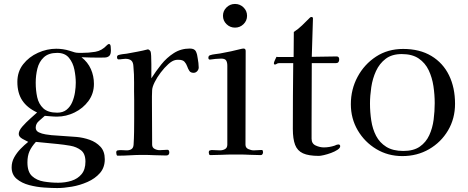

<svg xmlns="http://www.w3.org/2000/svg" viewBox="-20 -787 2372 973"><path d="M413 32Q413 -8 390.5 -25.5Q368 -43 336 -48.5Q304 -54 274 -57L162 -68Q140 -44 129.5 -20.5Q119 3 119 36Q119 84 142.5 105.5Q166 127 202 133Q238 139 275 139Q311 139 342.5 129Q374 119 393.5 95.5Q413 72 413 32ZM364 -368Q364 -399 357 -434Q350 -469 329.5 -494Q309 -519 270 -519Q226 -519 202 -496.5Q178 -474 169.5 -439.5Q161 -405 161 -368Q161 -329 168.5 -294.5Q176 -260 199.5 -238Q223 -216 270 -216Q299 -216 317.5 -231Q336 -246 346 -269.5Q356 -293 360 -319Q364 -345 364 -368ZM542 -532Q542 -511 533.5 -503.5Q525 -496 511.5 -495.5Q498 -495 483 -495Q461 -495 438.5 -495.5Q416 -496 393 -497Q425 -472 440.5 -437Q456 -402 456 -362Q456 -313 428.5 -275.5Q401 -238 358 -217Q315 -196 269 -196Q253 -196 238 -197.5Q223 -199 207 -200Q194 -188 177.5 -174Q161 -160 161 -140Q161 -124 176.5 -116.5Q192 -109 211 -106Q230 -103 241 -102L368 -93Q402 -90 434.5 -78.5Q467 -67 489 -43.5Q511 -20 511 20Q511 62 486.5 90Q462 118 423.5 135Q385 152 344 159Q303 166 270 166Q244 166 205 163.5Q166 161 128 151Q90 141 64.5 119.5Q39 98 39 61Q39 34 52 10.5Q65 -13 84.5 -33Q104 -53 123 -68Q112 -73 93.5 -83.5Q75 -94 75 -108Q75 -125 93.5 -146Q112 -167 134 -186.5Q156 -206 168 -217Q117 -241 92.5 -278.5Q68 -316 68 -372Q68 -424 97.5 -461.5Q127 -499 172.5 -519.5Q218 -540 265 -540Q282 -540 299 -537.5Q316 -535 332 -530Q340 -528 349.5 -524.5Q359 -521 367 -520Q374 -519 380.5 -519Q387 -519 394 -519Q430 -519 463 -524.5Q496 -530 522 -558Q528 -564 532 -564Q540 -564 541 -550.5Q542 -537 542 -532Z M987 -445Q987 -435 979.5 -426.5Q972 -418 961 -418Q946 -418 939.5 -428Q933 -438 928.5 -451Q924 -464 915 -474Q906 -484 885 -484Q881 -484 877.5 -484Q874 -484 870 -483Q853 -480 833 -462Q813 -444 794.5 -419.5Q776 -395 764 -371Q752 -347 751 -331Q750 -315 750 -299.5Q750 -284 750 -269Q750 -215 750.5 -161Q751 -107 751 -54Q751 -39 763.5 -32.5Q776 -26 789 -26Q799 -26 809 -27Q819 -28 829 -28Q834 -28 836 -23.5Q838 -19 838 -15Q838 1 822 1Q792 1 762 -0.5Q732 -2 702 -2Q671 -2 639.5 0Q608 2 576 2Q572 2 570.5 -4Q569 -10 569 -14Q569 -24 577 -25Q588 -27 600 -26Q612 -25 622 -25Q637 -25 646.5 -31.5Q656 -38 657 -54Q659 -86 659.5 -119Q660 -152 660 -185V-282Q659 -325 659.5 -367.5Q660 -410 656 -452Q655 -472 645 -480.5Q635 -489 615 -489Q607 -489 598.5 -487.5Q590 -486 581 -486Q573 -486 573 -498Q573 -505 580 -508Q590 -511 601 -512.5Q612 -514 622 -515Q649 -520 676 -525Q703 -530 730 -537Q739 -534 743 -526Q745 -522 746 -504Q747 -486 747 -462.5Q747 -439 747 -418.5Q747 -398 747 -390Q769 -425 797 -460Q825 -495 861 -518Q897 -541 942 -541Q966 -541 973 -526Q980 -511 982 -491Q984 -480 985.5 -468Q987 -456 987 -445Z M1313 -15Q1313 -10 1310 -5.5Q1307 -1 1302 -1Q1274 -1 1246.5 -2.5Q1219 -4 1190 -4H1163Q1133 -4 1103.5 -2.5Q1074 -1 1045 -1Q1041 -1 1039.5 -6Q1038 -11 1038 -14Q1038 -19 1039 -21.5Q1040 -24 1045 -25Q1050 -27 1056.5 -26.5Q1063 -26 1069 -26Q1076 -26 1082 -25.5Q1088 -25 1095 -25Q1109 -25 1120.5 -31.5Q1132 -38 1132 -54V-454Q1132 -471 1126 -480.5Q1120 -490 1101 -490Q1087 -490 1072.5 -488.5Q1058 -487 1044 -485Q1036 -485 1036 -494Q1036 -504 1044 -507Q1056 -511 1069.5 -512.5Q1083 -514 1095 -516Q1123 -521 1151 -527Q1179 -533 1206 -540Q1209 -541 1214 -541Q1225 -541 1225 -529Q1225 -411 1224.5 -292Q1224 -173 1224 -54Q1224 -38 1238.5 -31.5Q1253 -25 1266 -25Q1276 -25 1286.5 -26Q1297 -27 1307 -27Q1311 -27 1312 -22Q1313 -17 1313 -15ZM1232 -707Q1232 -682 1214 -664.5Q1196 -647 1171 -647Q1146 -647 1128 -664.5Q1110 -682 1110 -707Q1110 -732 1128 -749.5Q1146 -767 1171 -767Q1196 -767 1214 -749.5Q1232 -732 1232 -707Z M1704 -46Q1704 -37 1690.5 -28Q1677 -19 1658 -12Q1639 -5 1621.5 -1Q1604 3 1596 3Q1544 3 1515.5 -10Q1487 -23 1475.5 -53Q1464 -83 1464 -134Q1464 -217 1464.5 -300.5Q1465 -384 1466 -467H1394Q1387 -467 1382.5 -463.5Q1378 -460 1373 -460Q1368 -460 1368 -467Q1368 -471 1373.5 -483Q1379 -495 1381 -499Q1384 -498 1390 -498H1468L1469 -625Q1492 -640 1511 -658.5Q1530 -677 1549 -696Q1551 -698 1553 -699.5Q1555 -701 1557 -701Q1566 -701 1566 -694L1560 -499Q1592 -499 1623.5 -500Q1655 -501 1686 -501Q1699 -501 1699 -486Q1699 -467 1682 -467H1560Q1560 -391 1559.5 -314.5Q1559 -238 1559 -161V-84Q1559 -59 1580 -49.5Q1601 -40 1621 -40Q1649 -40 1676 -49Q1679 -51 1685 -53Q1691 -55 1694 -55Q1704 -55 1704 -46Z M2183 -264Q2183 -307 2176.5 -350.5Q2170 -394 2152.5 -431Q2135 -468 2102 -490.5Q2069 -513 2016 -513Q1966 -513 1934.5 -489Q1903 -465 1885.5 -427Q1868 -389 1861.5 -345Q1855 -301 1855 -262Q1855 -219 1861.5 -176Q1868 -133 1886 -98.5Q1904 -64 1937.5 -43Q1971 -22 2024 -22Q2076 -22 2107.5 -44Q2139 -66 2155.5 -102Q2172 -138 2177.5 -180.5Q2183 -223 2183 -264ZM2286 -261Q2286 -186 2250.5 -126Q2215 -66 2154.5 -31Q2094 4 2019 4Q1946 4 1887 -31.5Q1828 -67 1793 -126.5Q1758 -186 1758 -259Q1758 -334 1792 -397.5Q1826 -461 1885.5 -500Q1945 -539 2023 -539Q2107 -539 2166 -503.5Q2225 -468 2255.5 -405.5Q2286 -343 2286 -261Z"/></svg>

Font: Kaisei Decol
Style: Regular
Weight: 400
Designer: Font-Kai, 金井和夫
Foundry: KAZUO KANAI
Version: Version 5.003